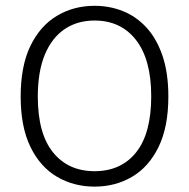

<svg xmlns="http://www.w3.org/2000/svg" viewBox="-20 -648 667 678"><path d="M314 11Q240.5 11 181.2 -23.8Q122 -58.5 87.5 -129.2Q53 -200 53 -307Q53 -414.5 87.2 -485.5Q121.5 -556.5 180.8 -592Q240 -627.5 314 -627.5Q367 -627.5 414 -608.8Q461 -590 497 -551Q533 -512 553.8 -451.2Q574.5 -390.5 574.5 -307Q574.5 -200 540 -129.2Q505.5 -58.5 446.5 -23.8Q387.5 11 314 11ZM314 -43.5Q407.5 -43.5 460.8 -110.2Q514 -177 514 -308Q514 -437.5 460.5 -506.5Q407 -575.5 314 -575.5Q253 -575.5 208 -545Q163 -514.5 138.2 -454.8Q113.5 -395 113.5 -307Q113.5 -176.5 167.2 -110Q221 -43.5 314 -43.5Z"/></svg>

Font: Betina Sans Light
Style: Regular
Weight: 300
Designer: Jonathan Pinhorn (font) & Cristiano Sobral (main changes)
Version: Version 2.001;October 6, 2020;FontCreator 13.0.0.2681 64-bit